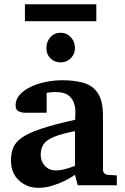

<svg xmlns="http://www.w3.org/2000/svg" viewBox="-20 -882 593 914"><path d="M536.1 0H350.1L336.9 -49.8Q318.4 -36.6 289.8 -22.2Q261.2 -7.8 228.3 2.2Q195.3 12.2 163.1 12.2Q108.9 12.2 70.6 -22.9Q32.2 -58.1 32.2 -117.2Q32.2 -150.9 42 -177Q51.8 -203.1 82 -225.3Q112.3 -247.6 173.6 -268.3Q234.9 -289.1 337.9 -312Q337.9 -320.3 338.4 -331.8Q338.9 -343.3 338.9 -351.1Q338.9 -370.1 332 -391.6Q325.2 -413.1 305.2 -428.5Q285.2 -443.8 245.1 -443.8Q230 -443.8 218.8 -442.4Q207.5 -440.9 202.1 -439.9V-345.2H99.1Q84.5 -345.2 69.3 -351.8Q54.2 -358.4 54.2 -380.9Q54.2 -408.7 73.7 -430.7Q93.3 -452.6 125.7 -468.3Q158.2 -483.9 197.8 -491.9Q237.3 -500 276.9 -500Q334.5 -500 377.9 -487.5Q421.4 -475.1 445.8 -438.7Q470.2 -402.3 470.2 -330.1V-73.2Q470.2 -64 476.6 -57.4Q482.9 -50.8 492.2 -49.8L536.1 -46.9ZM336.9 -92.8V-257.8Q272.5 -245.1 237.1 -230.5Q201.7 -215.8 187.7 -195.6Q173.8 -175.3 173.8 -145Q173.8 -114.3 193.8 -92.5Q213.9 -70.8 245.1 -70.8Q268.6 -70.8 294.9 -78.4Q321.3 -85.9 336.9 -92.8ZM438.5 -781.2H98.6V-861.8H438.5ZM336.9 -652.8Q336.9 -625.5 317.4 -605.2Q297.9 -585 268.6 -585Q239.3 -585 220 -604.2Q200.7 -623.5 200.7 -652.8Q200.7 -683.1 219.7 -704.6Q238.8 -726.1 268.6 -726.1Q297.4 -726.1 317.1 -704.8Q336.9 -683.6 336.9 -652.8Z"/></svg>

Font: Charis
Style: Bold
Weight: 700
Designer: Walt Agee, Miriam Martin, Annie Olsen, Victor Gaultney, Lorna Priest, Alan Ward, Bob Hallissy, Martin Hosken, Sharon Cor
Foundry: SIL Global
Version: Version 7.000